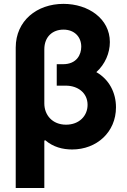

<svg xmlns="http://www.w3.org/2000/svg" viewBox="-20 -757 649 982"><path d="M60.4 -513.8V204.5H206.7V-37.6L211.3 -39.8C252.1 -5 300.1 7.5 349.1 7.5C474.4 7.5 573.2 -81 573.2 -208.1C573.2 -282.7 538.7 -350.5 472.7 -388.1C517.8 -428.6 541.9 -486.2 541.9 -541.9C541.9 -661.9 431.1 -737.2 304.7 -737.2C168.7 -737.2 60.7 -650.9 60.4 -513.8ZM206.7 -228V-504.6C206.7 -568.9 248.6 -605.5 304.7 -605.5C360.1 -605.5 395.6 -568.9 395.6 -518.1C395.6 -478.3 372.9 -428.6 302.2 -428.6H270.2V-318.9H316.8C377.8 -318.9 427.9 -282.3 427.9 -220.9C427.9 -164.1 384.9 -119.3 317.8 -119.3C247.9 -119.3 206.7 -168.7 206.7 -228Z"/></svg>

Font: Margiela Sans
Style: Bold
Weight: 700
Designer: Stefan Endress, Andreas Faust
Version: Version 1.100;FEAKit 1.0